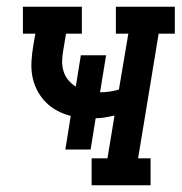

<svg xmlns="http://www.w3.org/2000/svg" viewBox="-20 -550 540 570"><path d="M252 0V-80H299L320 -207Q306 -204 292 -201.5Q278 -199 264 -199L249 -106H174L190 -206Q169 -211 149.5 -221.5Q130 -232 115 -247.5Q100 -263 90 -282.5Q80 -302 76 -324Q72 -346 73.5 -369Q75 -392 79 -416L85 -450H48V-530H223V-450H176L168 -402Q165 -386 164.5 -370Q164 -354 168.5 -339Q173 -324 182.5 -312.5Q192 -301 205 -293L220 -386H295L277 -276Q291 -276 305 -278Q319 -280 333 -284L361 -450H324V-530H499V-450H451L390 -80H427V0Z"/></svg>

Font: Iosevka Curly Slab MdObl
Style: Regular
Weight: 500
Italic angle: -9°
Monospace: yes
Designer: Belleve Invis
Foundry: Belleve Invis
Version: Version 11.0.0; ttfautohint (v1.8.3)